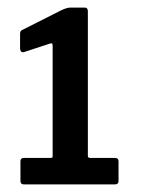

<svg xmlns="http://www.w3.org/2000/svg" viewBox="-20 -867 407 507"><path d="M293 -441C293 -447 289.7 -450 283 -450H218C214 -450 212 -451.7 212 -455V-837C212 -843.7 209.3 -847 204 -847H166C160 -847 152 -844.7 142 -840L41 -789C37.7 -787.7 35.5 -786.2 34.5 -784.5C33.5 -782.8 33 -780.3 33 -777V-740C33 -732.7 35.7 -729 41 -729L45 -730L112 -752C114.7 -752.7 116.5 -752.7 117.5 -752C118.5 -751.3 119 -749.3 119 -746V-454C119 -451.3 117.3 -450 114 -450H43C37 -450 34 -447 34 -441V-389C34 -383 37.3 -380 44 -380H283C289.7 -380 293 -383 293 -389Z"/></svg>

Font: Libre Franklin SemiBold
Style: Regular
Weight: 600
Designer: Pablo Impallari, Rodrigo Fuenzalida
Foundry: Impallari Type
Version: Version 1.002; ttfautohint (v1.5)